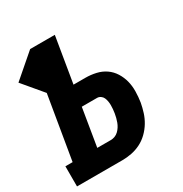

<svg xmlns="http://www.w3.org/2000/svg" viewBox="-171 -863 942 991"><g transform="rotate(-30 300.0 -367.5)"><path d="M3 0V-120H46L109 -496L9 -615L148 -735H295L250 -464H321Q352 -464 383 -457Q414 -450 438.5 -433Q463 -416 479 -390.5Q495 -365 502.5 -336Q510 -307 509.5 -274.5Q509 -242 504 -210Q499 -183 490.5 -156Q482 -129 467 -104Q452 -79 430.5 -58Q409 -37 383 -24Q357 -11 329 -5.5Q301 0 274 0ZM274 -120Q286 -120 298 -124.5Q310 -129 319.5 -138Q329 -147 336 -158Q343 -169 347.5 -181Q352 -193 355 -205Q358 -217 360 -229Q362 -241 363 -253Q364 -265 364 -276.5Q364 -288 362 -299.5Q360 -311 355.5 -321Q351 -331 341.5 -337.5Q332 -344 321 -344H230L193 -120Z"/></g></svg>

Font: Iosevka Curly Slab HvExObl
Style: Regular
Weight: 900
Width: 7
Italic angle: -9°
Monospace: yes
Designer: Belleve Invis
Foundry: Belleve Invis
Version: Version 11.1.0; ttfautohint (v1.8.3)